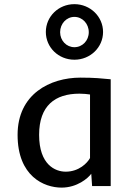

<svg xmlns="http://www.w3.org/2000/svg" viewBox="-20 -878 623 906"><path d="M414.6 0H502.4V-503.9C461.9 -507.8 425.3 -511.7 359.9 -511.7C215.8 -511.7 63 -434.1 63 -241.7C63 -45.9 188 7.3 270.5 7.3C344.2 7.3 395.5 -37.1 410.6 -58.1ZM290 -67.9C241.2 -67.9 164.6 -100.1 164.6 -241.7C164.6 -379.4 239.7 -436 355 -436C370.6 -436 395 -434.1 404.8 -432.1V-132.3C392.6 -109.4 353 -67.9 290 -67.9ZM196.3 -727.1C196.3 -654.3 255.9 -596.2 331.1 -596.2C405.8 -596.2 466.3 -654.3 466.3 -727.1C466.3 -799.8 405.8 -858.4 331.1 -858.4C255.9 -858.4 196.3 -799.8 196.3 -727.1ZM263.7 -726.1C263.7 -766.1 293.5 -798.3 331.1 -798.3C369.1 -798.3 398.9 -766.1 398.9 -726.1C398.9 -686.5 369.1 -655.3 331.1 -655.3C293.5 -655.3 263.7 -686.5 263.7 -726.1Z"/></svg>

Font: Inder
Style: Regular
Weight: 400
Designer: Irina Smirnova
Foundry: Irina Smirnova
Version: Version 1.001